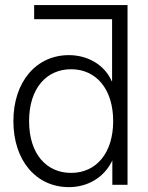

<svg xmlns="http://www.w3.org/2000/svg" viewBox="-20 -748 599 777"><path d="M258.8 9.3C336.4 9.3 401.9 -30.8 434.1 -97.7H434.6V0H496.1V-727.5H118.2V-670.4H433.6V-418.5H432.6C404.3 -484.4 336.4 -524.9 258.8 -524.9C127 -524.9 34.2 -417.5 34.2 -257.8C34.2 -98.1 126.5 9.3 258.8 9.3ZM267.6 -48.3C169.4 -48.3 97.7 -123.5 97.7 -257.8C97.7 -392.1 169.4 -467.8 267.6 -467.8C371.1 -467.8 438 -385.3 438 -257.8C438 -130.4 371.1 -48.3 267.6 -48.3Z"/></svg>

Font: Raveo Display Display Light
Style: Regular
Weight: 300
Designer: Jakub Foglar, Rasmus Andersson (Inter)
Foundry: Jakubfoglar.com
Version: Version 1.100;Glyphs 3.2.3 (3260)